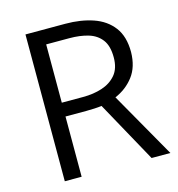

<svg xmlns="http://www.w3.org/2000/svg" viewBox="-102 -770 797 859"><g transform="rotate(-15 296.0 -340.0)"><path d="M278 -613Q328 -613 366 -601.5Q404 -590 426 -561Q448 -532 448 -479Q448 -428 423 -398.5Q398 -369 358 -356Q318 -343 270 -343H171V-613ZM93 -680V0H171V-279H267Q284 -279 304.5 -280Q325 -281 339 -283L495 0H582L409 -304Q461 -326 494.5 -369.5Q528 -413 529 -482Q529 -554 496 -597.5Q463 -641 406 -660.5Q349 -680 278 -680Z"/></g></svg>

Font: Catamaran
Style: Regular
Weight: 400
Designer: Pria Ravichandran
Version: Version 2.000